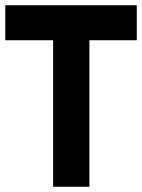

<svg xmlns="http://www.w3.org/2000/svg" viewBox="-30 -710 540 730"><path d="M-10 -557H172V0H310V-557H490V-690H-10Z"/></svg>

Font: TitilliumText22L
Style: 999 wt
Weight: 900
Designer: Campivisivi
Foundry: Campivisivi
Version: 1.000